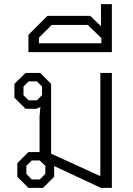

<svg xmlns="http://www.w3.org/2000/svg" viewBox="-20 -912 648 932"><path d="M523 -558V0H470L243 -106V-54L189 0H118L64 -54V-120L118 -174H172V-345L176 -393L158 -384H104L50 -438V-505L104 -558H175L228 -505V-166L467 -57V-558ZM184 -450V-492L159 -517H119L94 -492V-450L119 -425H159ZM200 -107 173 -133H134L108 -107V-68L134 -41H173L200 -68Z M523 -892V-659H118V-743L210 -835H418L470 -785V-892ZM472 -727 406 -791H231L169 -729V-702H472Z"/></svg>

Font: Chakra Petch Light
Style: Regular
Weight: 300
Designer: Katatrad Aksorn Co.,Ltd.
Foundry: Cadson Demak Co.,Ltd.
Version: Version 1.000; ttfautohint (v1.6)